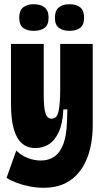

<svg xmlns="http://www.w3.org/2000/svg" viewBox="-20 -736 493 909"><path d="M188 153Q154 153 120.5 146.5Q87 140 59 129.5Q31 119 11 106L57 -23Q82 1 112.5 12.5Q143 24 173 24Q211 24 238 5Q265 -14 280 -54.5Q295 -95 297 -158L299 -218H280Q277 -151 258 -110.5Q239 -70 210.5 -52.5Q182 -35 148 -35Q109 -35 83.5 -57.5Q58 -80 45 -126Q32 -172 32 -244V-528H187V-289Q187 -227 195 -200.5Q203 -174 225 -174Q237 -174 245 -182.5Q253 -191 257 -208.5Q261 -226 263 -252Q265 -278 265 -314V-528H419V-143Q419 -96 411 -52.5Q403 -9 386 28Q369 65 341.5 93.5Q314 122 276 137.5Q238 153 188 153ZM309 -590Q278 -590 259 -604Q240 -618 240 -652Q240 -686 258.5 -701Q277 -716 309 -716Q342 -716 360 -701Q378 -686 378 -652Q378 -618 359.5 -604Q341 -590 309 -590ZM140 -590Q108 -590 89.5 -604Q71 -618 71 -653Q71 -686 89.5 -701Q108 -716 140 -716Q172 -716 191 -701Q210 -686 210 -653Q210 -618 191 -604Q172 -590 140 -590Z"/></svg>

Font: Bricolage Grotesque 48pt Condensed ExtraBold
Style: Regular
Weight: 800
Width: 3
Designer: Mathieu Triay
Foundry: Atelier Triay
Version: Version 1.001;gftools[0.9.33.dev8+g029e19f]